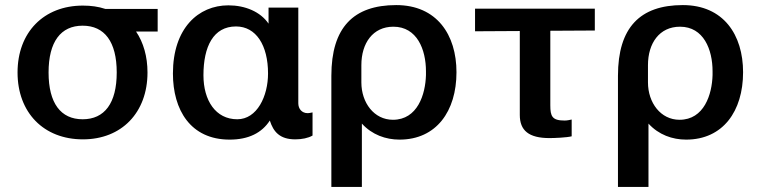

<svg xmlns="http://www.w3.org/2000/svg" viewBox="-20 -535 2992 755"><path d="M171 -250C171 -371 219 -434 305 -434C391 -434 439 -371 439 -250C439 -129 391 -66 305 -66C219 -66 171 -129 171 -250ZM600 -411V-500H394C367 -509 338 -513 306 -513C152 -513 49 -408 49 -250C49 -92 152 13 306 13C458 13 560 -92 560 -250C560 -313 544 -368 515 -411Z M908 -431C987 -431 1034 -357 1034 -246C1034 -157 991 -66 913 -66C828 -66 780 -140 780 -239C780 -352 819 -431 908 -431ZM1041 -61C1055 -17 1080 13 1141 13C1167 13 1192 8 1209 -2V-93C1201 -91 1193 -90 1190 -90C1167 -90 1153 -107 1153 -129V-505H1036V-442C1004 -489 944 -514 878 -514C760 -514 660 -424 660 -246C660 -103 729 14 883 14C958 14 1010 -13 1041 -61Z M1401 -279C1401 -365 1446 -430 1527 -430C1620 -430 1655 -340 1655 -255V-240C1653 -164 1622 -64 1525 -64C1451 -64 1401 -131 1401 -211ZM1403 200V-49C1443 -5 1497 14 1551 14C1696 14 1775 -98 1775 -251C1775 -398 1698 -515 1538 -515C1370 -515 1283 -427 1283 -237V200Z M2024 -413V-83C2024 -22 2059 8 2141 8C2160 8 2209 6 2228 1V-65C2219 -63 2210 -61 2200 -61C2151 -61 2144 -78 2144 -121V-414L2319 -415V-501H1848V-412Z M2528 -279C2528 -365 2573 -430 2654 -430C2747 -430 2782 -340 2782 -255V-240C2780 -164 2749 -64 2652 -64C2578 -64 2528 -131 2528 -211ZM2530 200V-49C2570 -5 2624 14 2678 14C2823 14 2902 -98 2902 -251C2902 -398 2825 -515 2665 -515C2497 -515 2410 -427 2410 -237V200Z"/></svg>

Font: Perun SemiBold
Style: Regular
Weight: 600
Foundry: Copyright (c) Stefan Peev, Context Ltd, 2016
Version: Version 1.089